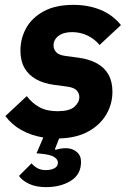

<svg xmlns="http://www.w3.org/2000/svg" viewBox="-20 -557 537 789"><path d="M169 212Q128 212 99.5 198.5Q71 185 58 166L110 114Q116 123 131 132.5Q146 142 168 142Q189 142 203.5 134.5Q218 127 218 111Q218 99 204 89Q190 79 152 75L130 73L158 8Q109 0 69 -22Q29 -44 2 -80L90 -162Q112 -133 142 -116.5Q172 -100 216 -100Q265 -100 285.5 -118Q306 -136 306 -158Q306 -173 295.5 -185Q285 -197 257 -201L204 -208Q159 -214 128 -231.5Q97 -249 80.5 -278Q64 -307 64 -349Q64 -399 87.5 -441.5Q111 -484 159.5 -510.5Q208 -537 282 -537Q343 -537 393 -516.5Q443 -496 477 -454L389 -372Q370 -396 340.5 -410.5Q311 -425 276 -425Q241 -425 220.5 -409.5Q200 -394 200 -370Q200 -355 210.5 -343Q221 -331 249 -327L302 -320Q347 -314 378.5 -296.5Q410 -279 426 -250Q442 -221 442 -180Q442 -130 417 -87Q392 -44 343.5 -17Q295 10 223 12L206 55L208 59Q220 55 230.5 53.5Q241 52 251 52Q277 52 295 67Q313 82 313 108Q313 160 271 186Q229 212 169 212Z"/></svg>

Font: IBM Plex Sans
Style: Italic
Weight: 400
Italic angle: -11.31°
Designer: Mike Abbink, Paul van der Laan, Pieter van Rosmalen
Foundry: Bold Monday
Version: Version 3.201